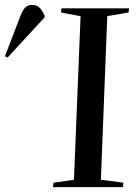

<svg xmlns="http://www.w3.org/2000/svg" viewBox="-168 -764 562 784"><path d="M161 -698 81 -713 83 -730H359L357 -713L270 -698L244 -30L336 -18L334 0H48L51 -18L134 -30ZM-137 -529 -148 -534 -85 -698Q-76 -721 -66 -732.5Q-56 -744 -37 -744Q-18 -744 -6 -732Q6 -720 14 -700V-693Z"/></svg>

Font: Literata 72pt Medium
Style: Italic
Weight: 500
Italic angle: -2°
Designer: Latin by Veronika Burian and Jose Scaglione. Greek by Irene Vlachou. Cyrillic by Vera Evstafieva
Foundry: TypeTogether
Version: Version 3.002